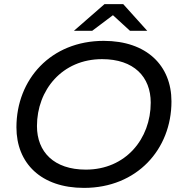

<svg xmlns="http://www.w3.org/2000/svg" viewBox="-20 -907 880 935"><path d="M530 -833 613 -757H697L580 -887H489L340 -757H429ZM485 -708C227 -708 60 -520 60 -287C60 -112 180 8 389 8C647 8 815 -180 815 -413C815 -588 694 -708 485 -708ZM398 -81C243 -81 160 -167 160 -293C160 -469 283 -619 477 -619C632 -619 714 -533 714 -407C714 -231 592 -81 398 -81Z"/></svg>

Font: AWKNG-Font Medium
Style: Italic
Weight: 500
Italic angle: -11.3°
Designer: Awakening Church
Foundry: Awakening Church
Version: Version 1.700;PS 001.700;hotconv 1.0.88;makeotf.lib2.5.64775